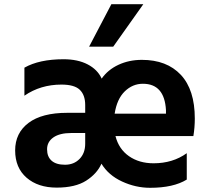

<svg xmlns="http://www.w3.org/2000/svg" viewBox="-20 -854 989 910"><path d="M298.8 -319.3H383.8V-356.4Q383.8 -403.3 358.4 -428.2Q333 -453.1 271.5 -453.1Q171.9 -453.1 95.7 -400.4V-533.2Q166 -573.2 281.2 -573.2Q348.6 -573.2 395.5 -548.8Q442.4 -524.4 461.9 -481.4Q491.2 -523.4 541.5 -546.9Q591.8 -570.3 652.3 -570.3Q770.5 -570.3 836.9 -499.5Q903.3 -428.7 903.3 -292Q903.3 -250 896.5 -209H527.3Q543 -147.5 591.3 -113.8Q639.6 -80.1 708 -80.1Q798.8 -80.1 865.2 -127.9V-2.9Q801.8 36.1 691.4 36.1Q623 36.1 558.6 6.3Q494.1 -23.4 460.9 -78.1Q439.5 -30.3 388.2 2.4Q336.9 35.2 248.5 35.2Q160.2 35.2 106 -11.7Q51.8 -58.6 51.8 -141.1Q51.8 -223.6 115.2 -271.5Q178.7 -319.3 298.8 -319.3ZM383.8 -172.9V-223.6H318.4Q262.7 -223.6 232.9 -202.6Q203.1 -181.6 203.1 -146.5Q203.1 -111.3 224.6 -92.3Q246.1 -73.2 288.1 -73.2Q330.1 -73.2 356.9 -100.6Q383.8 -127.9 383.8 -172.9ZM402.3 -632.8 507.8 -834H659.2L516.6 -632.8ZM523.4 -315.4H766.6V-332Q759.8 -457 657.2 -457Q608.4 -457 571.3 -420.9Q534.2 -384.8 523.4 -315.4Z"/></svg>

Font: GenEi M Gothic v2 Bold
Style: Regular
Weight: 700
Version: Version 2.0